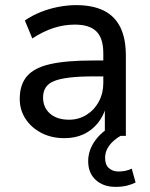

<svg xmlns="http://www.w3.org/2000/svg" viewBox="-20 -530 586 749"><path d="M231 9Q181 9 141.5 -11.5Q102 -32 79.5 -66.5Q57 -101 57 -144Q57 -200 85.5 -233Q114 -266 176.5 -280Q239 -294 341 -294H397V-232H344Q290 -232 252 -227.5Q214 -223 191.5 -214Q169 -205 158.5 -189Q148 -173 148 -150Q148 -110 175.5 -86.5Q203 -63 249 -63Q287 -63 317.5 -82Q348 -101 365.5 -133.5Q383 -166 383 -206V-322Q383 -381 356 -407.5Q329 -434 272 -434Q230 -434 189.5 -421Q149 -408 106 -380L77 -450Q104 -469 137.5 -482.5Q171 -496 207 -503Q243 -510 277 -510Q341 -510 384 -489Q427 -468 449 -424.5Q471 -381 471 -312V0H389V-111H393Q383 -76 360.5 -48.5Q338 -21 305.5 -6Q273 9 231 9ZM431 199Q383 199 353.5 172Q324 145 324 99Q324 57 350 20Q376 -17 419 -39L451 0Q437 7 422.5 20Q408 33 399 49.5Q390 66 390 86Q390 113 405 126Q420 139 442 139Q456 139 468.5 136.5Q481 134 494 128L509 182Q493 190 474 194.5Q455 199 431 199Z"/></svg>

Font: Nunitoga
Style: Medium
Weight: 500
Designer: Vernon Adams
Foundry: Vernon Adams
Version: Version 1.0